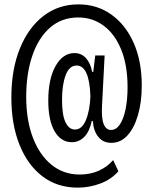

<svg xmlns="http://www.w3.org/2000/svg" viewBox="-20 -758 701 879"><path d="M336 101Q242 101 174 49Q106 -3 69 -96Q32 -189 32 -311Q32 -440 71 -536Q110 -632 179 -685Q248 -738 339 -738Q424 -738 489.5 -691.5Q555 -645 592 -561.5Q629 -478 629 -367Q629 -290 611.5 -230.5Q594 -171 563 -137.5Q532 -104 490 -104Q452 -104 430 -131.5Q408 -159 405 -204H400Q390 -156 366 -131.5Q342 -107 309 -107Q259 -107 230 -157Q201 -207 201 -297Q201 -397 234.5 -456Q268 -515 321 -515Q352 -515 373 -492.5Q394 -470 402 -429H407L416 -504H459L447 -273Q444 -215 455 -189Q466 -163 488 -163Q512 -163 529 -188.5Q546 -214 555 -258.5Q564 -303 564 -359Q564 -459 535 -530.5Q506 -602 455 -640Q404 -678 339 -678Q262 -678 209 -631.5Q156 -585 128 -503Q100 -421 100 -315Q100 -208 130.5 -128Q161 -48 216 -3.5Q271 41 345 41Q394 41 432.5 23.5Q471 6 498 -25L522 26Q490 63 440 82Q390 101 336 101ZM323 -165Q355 -165 373 -207.5Q391 -250 394 -317Q389 -458 331 -458Q297 -458 280.5 -413.5Q264 -369 264 -301Q264 -231 280 -198Q296 -165 323 -165Z"/></svg>

Font: Mona Sans Condensed Medium
Style: Regular
Weight: 500
Width: 3
Designer: Deni Anggara
Foundry: GitHub
Version: Version 1.001; ttfautohint (v1.8.4.7-5d5b);gftools[0.9.31]